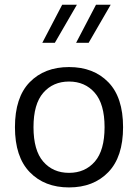

<svg xmlns="http://www.w3.org/2000/svg" viewBox="-20 -797 590 822"><path d="M275.5 -447.9Q343.8 -447.9 385.7 -399.8Q427.7 -351.7 427.7 -252.6Q427.7 -153.2 385.9 -105.1Q344.1 -57 275.5 -57Q206.9 -57 165.2 -105.1Q123.4 -153.2 123.4 -252.6Q123.4 -351.7 165.3 -399.8Q207.2 -447.9 275.5 -447.9ZM275.5 -509.9Q170.3 -509.9 107.1 -445Q44 -380.1 44 -252.6Q44 -125.3 107.3 -60Q170.6 5.4 275.5 5.4Q380.5 5.4 443.7 -60Q506.9 -125.3 506.9 -252.6Q506.9 -380.1 443.8 -445Q380.8 -509.9 275.5 -509.9ZM246.2 -776.7 161.2 -613.9H214.9L309.2 -776.7ZM391 -776.7 305.9 -613.9H359.6L453.9 -776.7Z"/></svg>

Font: Estedad VF
Style: Regular
Weight: 100
Designer: Amin Abedi
Version: Version 7.3